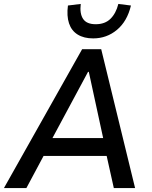

<svg xmlns="http://www.w3.org/2000/svg" viewBox="-34 -955 772 975"><path d="M-14 0 383 -705H480L652 0H544L499 -202L540 -163H153L208 -202L100 0ZM413 -590 219 -229 202 -254H520L495 -230L417 -590ZM439 -760Q392 -760 360.5 -779.5Q329 -799 316.5 -836.5Q304 -874 311 -927L376 -935Q370 -886 388 -859Q406 -832 452 -832Q499 -832 527 -859.5Q555 -887 567 -935L631 -927Q612 -847 560 -803.5Q508 -760 439 -760Z"/></svg>

Font: Nunito Sans 7pt SemiCondensed SemiBold
Style: Italic
Weight: 600
Width: 4
Italic angle: -9°
Designer: Vernon Adams
Foundry: Vernon Adams
Version: Version 3.101;gftools[0.9.27]